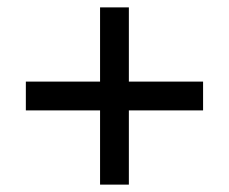

<svg xmlns="http://www.w3.org/2000/svg" viewBox="-20 -500 620 520"><path d="M251 -279V-480H329V-279H530V-201H329V0H251V-201H50V-279Z"/></svg>

Font: Baumans
Style: Regular
Weight: 400
Designer: Henadij Zarechnjuk
Foundry: Cyreal (www.cyreal.org)
Version: Version 001.001